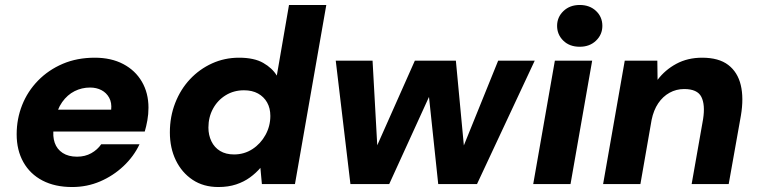

<svg xmlns="http://www.w3.org/2000/svg" viewBox="-20 -740 3051 772"><path d="M270 12Q201 12 151 -14Q101 -40 74 -88Q47 -136 47 -200Q47 -262 69 -317.5Q91 -373 133 -416Q175 -459 232.5 -483.5Q290 -508 361 -508Q427 -508 475.5 -482.5Q524 -457 550.5 -411.5Q577 -366 577 -307Q577 -281 572.5 -256Q568 -231 562 -211H152L168 -299H427Q430 -327 419 -347Q408 -367 388 -377.5Q368 -388 342 -388Q309 -388 280 -373.5Q251 -359 230 -329.5Q209 -300 201 -255L196 -226Q191 -192 200 -166Q209 -140 232 -125Q255 -110 290 -110Q322 -110 347 -124Q372 -138 387 -160H541Q518 -111 476.5 -72Q435 -33 382.5 -10.5Q330 12 270 12Z M858 12Q798 12 754.5 -17Q711 -46 687 -95.5Q663 -145 663 -208Q663 -271 684.5 -326Q706 -381 744 -421.5Q782 -462 832.5 -485Q883 -508 941 -508Q1002 -508 1038.5 -487Q1075 -466 1093 -436L1142 -720H1292L1166 0H1033L1027 -65Q1009 -44 985 -26.5Q961 -9 929.5 1.5Q898 12 858 12ZM921 -119Q962 -119 995 -140.5Q1028 -162 1047.5 -197.5Q1067 -233 1067 -274Q1067 -305 1054 -328Q1041 -351 1017.5 -364Q994 -377 961 -377Q920 -377 887.5 -357Q855 -337 836.5 -303Q818 -269 818 -227Q818 -197 830 -172Q842 -147 865 -133Q888 -119 921 -119Z M1389 0 1330 -496H1478L1501 -81L1464 -82L1648 -496H1813L1852 -82L1815 -81L1983 -496H2130L1898 0H1742L1697 -425H1739L1545 0Z M2124 0 2211 -496H2361L2274 0ZM2311 -552Q2270 -552 2245 -576.5Q2220 -601 2220 -636Q2220 -671 2245.5 -695.5Q2271 -720 2311 -720Q2351 -720 2376.5 -696Q2402 -672 2402 -636Q2402 -601 2376.5 -576.5Q2351 -552 2311 -552Z M2405 0 2492 -496H2623L2624 -419Q2654 -459 2699.5 -483.5Q2745 -508 2803 -508Q2870 -508 2908 -479Q2946 -450 2958.5 -398Q2971 -346 2959 -275L2910 0H2761L2807 -261Q2816 -319 2800 -350.5Q2784 -382 2731 -382Q2699 -382 2672 -367Q2645 -352 2626.5 -324.5Q2608 -297 2600 -258L2555 0Z"/></svg>

Font: DM Sans 24pt Black
Style: Italic
Weight: 900
Italic angle: -10°
Designer: Colophon Foundry, Jonny Pinhorn
Foundry: Colophon Foundry
Version: Version 4.004;gftools[0.9.30]